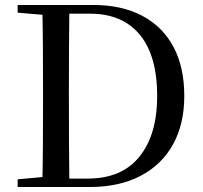

<svg xmlns="http://www.w3.org/2000/svg" viewBox="-20 -752 815 772"><path d="M51 0V-31L193 -44H205V0ZM150 0Q152 -84 152.5 -171Q153 -258 153 -358V-387Q153 -476 152.5 -561.5Q152 -647 150 -732H259Q258 -648 257.5 -562Q257 -476 257 -387V-358Q257 -259 257.5 -172Q258 -85 259 0ZM205 0V-34H333Q470 -34 541 -122.5Q612 -211 612 -366Q612 -528 542 -612.5Q472 -697 342 -697H205V-732H355Q470 -732 552 -688.5Q634 -645 677.5 -563.5Q721 -482 721 -366Q721 -253 675.5 -171Q630 -89 544.5 -44.5Q459 0 340 0ZM51 -701V-732H205V-689H193Z"/></svg>

Font: Noto Serif JP ExtraLight Medium
Style: Regular
Weight: 500
Version: Version 2.003-H1;hotconv 1.1.1;makeotfexe 2.6.0